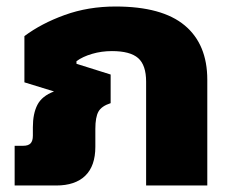

<svg xmlns="http://www.w3.org/2000/svg" viewBox="-20 -570 702 590"><path d="M25 -122H51Q67 -122 74 -129.5Q81 -137 81 -153V-179Q81 -221 95 -248Q109 -275 146 -289L55 -317V-459Q107 -498 179 -524Q251 -550 335 -550Q478 -550 547.5 -492Q617 -434 617 -325V0H429V-319Q429 -370 404.5 -391.5Q380 -413 324 -413Q292 -413 263 -404.5Q234 -396 215 -382V-374L320 -341V-253Q292 -244 282.5 -227Q273 -210 273 -174V-119Q273 -60 242 -30Q211 0 153 0H25Z"/></svg>

Font: Kanit Bold
Style: Regular
Weight: 700
Designer: Katatrad Team
Foundry: CadsonDemak
Version: Version 1.000